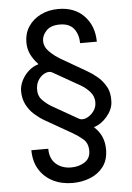

<svg xmlns="http://www.w3.org/2000/svg" viewBox="-59 -781 671 973"><g transform="rotate(-5 276.5 -294.5)"><path d="M455.1 -555.2H370.1Q369.6 -600.1 346.7 -629.2Q323.7 -658.2 275.4 -658.2Q229 -658.2 206.5 -634Q184.1 -609.9 184.1 -583Q184.1 -551.8 209.7 -526.9Q235.4 -502 260.7 -487.3L397.9 -407.7Q416.5 -397 442.1 -376.5Q467.8 -356 486.3 -323.5Q504.9 -291 502 -244.1Q500 -207 470.9 -172.1Q441.9 -137.2 403.3 -125V-124Q454.1 -79.1 454.1 -7.8Q454.1 45.4 428.5 79.6Q402.8 113.8 361.1 130.6Q319.3 147.5 271 147.5Q214.8 147.5 170.9 125.2Q127 103 101.8 61.8Q76.7 20.5 76.7 -36.1H162.6Q162.6 14.2 193.1 41.3Q223.6 68.4 271 68.4Q309.6 68.4 339.1 49.6Q368.7 30.8 368.7 -7.8Q368.7 -46.9 344 -67.9Q319.3 -88.9 293.5 -103.5L155.8 -182.1Q130.4 -196.8 106 -218.5Q81.5 -240.2 66.2 -270.3Q50.8 -300.3 50.8 -339.8Q51.3 -366.2 64.2 -392.3Q77.1 -418.5 99.4 -438.7Q121.6 -459 149.4 -466.8V-469.2Q127 -492.2 113 -520.3Q99.1 -548.3 99.1 -583Q99.1 -627.9 121.8 -662.6Q144.5 -697.3 184.3 -717.3Q224.1 -737.3 275.4 -737.3Q357.4 -737.3 406 -686.3Q454.6 -635.3 455.1 -555.2ZM420.9 -250.5Q420.9 -280.3 401.1 -303Q381.3 -325.7 355 -340.8L216.8 -419.4Q202.6 -427.7 183.1 -420.2Q163.6 -412.6 148.7 -392.8Q133.8 -373 132.3 -343.8Q130.9 -308.6 152.1 -286.4Q173.3 -264.2 199.7 -249L330.6 -174.3Q346.2 -165.5 367.2 -173.8Q388.2 -182.1 404.5 -202.6Q420.9 -223.1 420.9 -250.5Z"/></g></svg>

Font: Inter-Regular
Style: Regular
Weight: 400
Designer: Rasmus Andersson
Foundry: rsms
Version: Version 4.000;git-a52131595